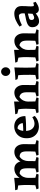

<svg xmlns="http://www.w3.org/2000/svg" viewBox="1344 -2057 722 3450"><g transform="rotate(-90 1705.0 -332.0)"><path d="M398 -435Q459 -435 495.5 -392Q532 -349 536 -278Q538 -260 537 -222.5Q536 -185 535.5 -140.5Q535 -96 535 -58L609 -37L595 0Q568 -2 534.5 -2.5Q501 -3 465 -3Q431 -3 400 -2Q369 -1 343 0L329 -37L403 -58Q404 -92 405 -114.5Q406 -137 406.5 -159.5Q407 -182 406 -214Q405 -287 381.5 -313.5Q358 -340 311 -340Q267 -311 250 -268.5Q233 -226 234 -190L197 -232Q204 -290 231 -335.5Q258 -381 301.5 -408Q345 -435 398 -435ZM234 -438Q234 -405 234 -383.5Q234 -362 234 -341Q234 -320 233 -286L235 -58L308 -37L295 0Q262 -2 230 -2.5Q198 -3 163 -3Q128 -3 100.5 -2Q73 -1 43 0L27 -37L102 -58Q103 -97 104 -121.5Q105 -146 105.5 -166Q106 -186 106 -211Q106 -241 105.5 -262.5Q105 -284 103 -307.5Q101 -331 98 -366L24 -378L12 -420Q62 -422 115.5 -425.5Q169 -429 234 -438ZM701 -435Q763 -435 799.5 -392Q836 -349 840 -278Q841 -260 840 -222.5Q839 -185 838.5 -140.5Q838 -96 839 -58L913 -37L898 0Q871 -2 837.5 -2.5Q804 -3 768 -3Q734 -3 703.5 -2Q673 -1 647 0L633 -37L706 -58Q708 -92 708.5 -114.5Q709 -137 709.5 -159.5Q710 -182 710 -214Q709 -287 685.5 -313.5Q662 -340 614 -340Q571 -311 553.5 -268.5Q536 -226 536 -190L500 -232Q507 -290 534.5 -335.5Q562 -381 605 -408Q648 -435 701 -435Z M1158 -437Q1208 -437 1250.5 -415Q1293 -393 1318.5 -348.5Q1344 -304 1344 -237Q1322 -233 1286 -230Q1250 -227 1207 -225.5Q1164 -224 1121 -224Q1089 -224 1066 -225Q1043 -226 1035 -227V-275Q1046 -275 1068.5 -275Q1091 -275 1119 -276Q1147 -277 1173.5 -279Q1200 -281 1218 -284Q1217 -305 1206.5 -326.5Q1196 -348 1175 -363Q1154 -378 1121 -378Q1101 -359 1089 -325.5Q1077 -292 1077 -248Q1077 -158 1114.5 -115.5Q1152 -73 1207 -73Q1263 -73 1325 -113L1347 -67Q1304 -28 1255 -11Q1206 6 1158 6Q1102 6 1053.5 -18.5Q1005 -43 975.5 -92Q946 -141 946 -214Q946 -288 976.5 -337.5Q1007 -387 1055.5 -412Q1104 -437 1158 -437Z M1769 -435Q1826 -435 1862.5 -392Q1899 -349 1903 -281Q1904 -263 1903 -224.5Q1902 -186 1901.5 -141Q1901 -96 1901 -58L1976 -37L1960 0Q1934 -2 1901 -2.5Q1868 -3 1836 -3Q1797 -3 1766 -2Q1735 -1 1709 0L1696 -37L1769 -58Q1770 -92 1771 -115.5Q1772 -139 1772.5 -162.5Q1773 -186 1772 -218Q1771 -279 1750 -307Q1729 -335 1688 -344Q1644 -315 1624 -273Q1604 -231 1605 -193L1568 -237Q1575 -294 1602.5 -339Q1630 -384 1673 -409.5Q1716 -435 1769 -435ZM1606 -440Q1606 -407 1606 -386.5Q1606 -366 1605.5 -345.5Q1605 -325 1603 -291L1607 -58L1680 -37L1667 0Q1633 -2 1603 -2.5Q1573 -3 1537 -3Q1498 -3 1469.5 -2Q1441 -1 1412 0L1396 -37L1471 -58Q1471 -90 1473.5 -133.5Q1476 -177 1476 -216Q1476 -245 1475.5 -264.5Q1475 -284 1473 -305.5Q1471 -327 1467 -362L1389 -381L1377 -419Q1436 -422 1488.5 -427.5Q1541 -433 1606 -440Z M2218 -435Q2217 -377 2215.5 -324Q2214 -271 2214 -228Q2214 -191 2215.5 -143Q2217 -95 2218 -58L2298 -37L2281 0Q2255 -2 2228.5 -2.5Q2202 -3 2149 -3Q2100 -3 2072.5 -2Q2045 -1 2014 0L1998 -37L2083 -58Q2085 -108 2085.5 -145Q2086 -182 2085 -226Q2085 -249 2084.5 -267Q2084 -285 2083 -307.5Q2082 -330 2079 -365L2008 -378L1993 -416Q2016 -417 2052.5 -419Q2089 -421 2132 -425Q2175 -429 2218 -435ZM2143 -509Q2111 -509 2088 -533Q2065 -557 2065 -592Q2065 -625 2088 -649Q2111 -673 2143 -673Q2175 -673 2198 -649Q2221 -625 2221 -592Q2221 -557 2198 -533Q2175 -509 2143 -509Z M2697 -435Q2754 -435 2790.5 -392Q2827 -349 2831 -281Q2832 -263 2831 -224.5Q2830 -186 2829.5 -141Q2829 -96 2829 -58L2904 -37L2888 0Q2862 -2 2829 -2.5Q2796 -3 2764 -3Q2725 -3 2694 -2Q2663 -1 2637 0L2624 -37L2697 -58Q2698 -92 2699 -115.5Q2700 -139 2700.5 -162.5Q2701 -186 2700 -218Q2699 -279 2678 -307Q2657 -335 2616 -344Q2572 -315 2552 -273Q2532 -231 2533 -193L2496 -237Q2503 -294 2530.5 -339Q2558 -384 2601 -409.5Q2644 -435 2697 -435ZM2534 -440Q2534 -407 2534 -386.5Q2534 -366 2533.5 -345.5Q2533 -325 2531 -291L2535 -58L2608 -37L2595 0Q2561 -2 2531 -2.5Q2501 -3 2465 -3Q2426 -3 2397.5 -2Q2369 -1 2340 0L2324 -37L2399 -58Q2399 -90 2401.5 -133.5Q2404 -177 2404 -216Q2404 -245 2403.5 -264.5Q2403 -284 2401 -305.5Q2399 -327 2395 -362L2317 -381L2305 -419Q2364 -422 2416.5 -427.5Q2469 -433 2534 -440Z M3190 -436Q3243 -436 3282 -403.5Q3321 -371 3321 -305Q3321 -262 3319.5 -233Q3318 -204 3316.5 -181.5Q3315 -159 3315 -135Q3315 -107 3318.5 -95.5Q3322 -84 3338 -84Q3352 -84 3380 -97L3398 -53Q3362 -28 3329 -11.5Q3296 5 3259 5Q3228 5 3205 -19.5Q3182 -44 3182 -97Q3182 -146 3186.5 -193.5Q3191 -241 3191 -278Q3191 -309 3182 -328Q3173 -347 3152 -354Q3106 -352 3064 -337Q3022 -322 2978 -299L2952 -342Q3009 -384 3067.5 -410Q3126 -436 3190 -436ZM3261 -279 3201 -196Q3179 -191 3162 -186Q3145 -181 3131 -178Q3097 -171 3084 -160.5Q3071 -150 3071 -124Q3071 -103 3082 -91Q3093 -79 3112 -79Q3135 -79 3170.5 -100.5Q3206 -122 3231 -155L3250 -114Q3234 -94 3204.5 -65Q3175 -36 3134 -13.5Q3093 9 3044 9Q3019 9 2995.5 -4.5Q2972 -18 2956.5 -45Q2941 -72 2941 -112Q2941 -154 2966.5 -177.5Q2992 -201 3036 -214Q3080 -227 3133 -236Q3169 -242 3200 -251.5Q3231 -261 3261 -279Z"/></g></svg>

Font: Ruwudu
Style: Bold
Weight: 700
Designer: Becca Hirsbrunner Spalinger
Foundry: SIL International
Version: Version 3.000